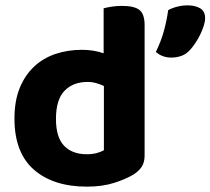

<svg xmlns="http://www.w3.org/2000/svg" viewBox="-20 -682 786 717"><path d="M286 -496Q309 -496 329.5 -492.5Q350 -489 367 -483V-651Q378 -654 396 -657Q414 -660 436 -660Q481 -660 500.5 -645Q520 -630 520 -588V-101Q520 -77 510 -60.5Q500 -44 478 -30Q450 -13 406 1Q362 15 305 15Q179 15 106.5 -48.5Q34 -112 34 -239Q34 -305 53.5 -353Q73 -401 107 -433Q141 -465 187 -480.5Q233 -496 286 -496ZM368 -361Q355 -367 339.5 -371.5Q324 -376 307 -376Q253 -376 221 -343Q189 -310 189 -238Q189 -169 219.5 -137.5Q250 -106 304 -106Q325 -106 341.5 -110.5Q358 -115 368 -121ZM691 -497Q676 -480 658 -473.5Q640 -467 620 -467Q586 -467 562 -488Q582 -529 592.5 -568Q603 -607 608 -644Q622 -652 641.5 -657Q661 -662 680 -662Q709 -662 727.5 -651Q746 -640 746 -614Q746 -602 741 -586Q736 -570 728 -553.5Q720 -537 710 -522Q700 -507 691 -497Z"/></svg>

Font: Baloo Da 2
Style: Bold
Weight: 700
Designer: Noopur Datye, Sulekha Rajkumar and Ek Type
Foundry: Ek Type
Version: Version 1.640;hotconv 1.0.111;makeotfexe 2.5.65597; ttfautoh